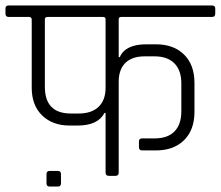

<svg xmlns="http://www.w3.org/2000/svg" viewBox="-34 -643 807 702"><path d="M225 -228H254Q301 -228 326.5 -252.5Q352 -277 352 -322V-572Q352 -581 343 -581H140Q130 -581 130 -572V-326Q130 -228 225 -228ZM400 -344V-12Q400 0 388 0H364Q352 0 352 -12V-230H348Q324 -184 250 -184H221Q158 -184 120 -221Q82 -258 82 -322V-572Q82 -579 74 -581H-2Q-14 -581 -14 -593V-612Q-14 -623 -2 -623H741Q753 -623 753 -612V-593Q753 -581 741 -581H409Q400 -581 400 -572V-434H404Q424 -481 501 -481H536Q601 -481 639 -443.5Q677 -406 677 -340V-234Q677 -168 639 -130.5Q601 -93 536 -93H486Q474 -93 474 -105V-126Q474 -137 486 -137H532Q579 -137 604 -162.5Q629 -188 629 -236V-338Q629 -386 603.5 -411.5Q578 -437 531 -437H495Q449 -437 424.5 -413Q400 -389 400 -344ZM189 -6V27Q189 39 178 39H147Q136 39 136 27V-6Q136 -18 147 -18H178Q189 -18 189 -6Z"/></svg>

Font: Rajdhani
Style: Regular
Weight: 400
Designer: Satya Rajpurohit, Jyotish Sonowal
Foundry: Indian Type Foundry
Version: Version 1.201 February 1, 2022